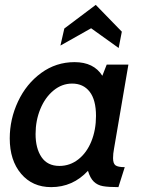

<svg xmlns="http://www.w3.org/2000/svg" viewBox="-20 -758 595 788"><path d="M20 -190Q20 -269 54 -341.5Q88 -414 149 -458.5Q210 -503 286 -503Q365 -503 400 -447L418 -493H507L448 -148Q444 -127 444 -109Q444 -87 454 -79.5Q464 -72 492 -72L466 10Q425 10 402.5 6Q380 2 365 -12.5Q350 -27 341 -57Q279 10 190 10Q113 10 66.5 -45Q20 -100 20 -190ZM374 -282Q374 -348 348 -381.5Q322 -415 276 -415Q234 -415 199.5 -386.5Q165 -358 145.5 -310.5Q126 -263 126 -208Q126 -149 150.5 -113Q175 -77 224 -77Q267 -77 301.5 -104Q336 -131 355 -178Q374 -225 374 -282ZM244 -641 373 -738 480 -628 467 -561 354 -642 228 -571Z"/></svg>

Font: Cabin Medium
Style: Italic
Weight: 500
Italic angle: -7°
Designer: Pablo Impallari
Foundry: Pablo Impallari. http://www.impallari.com Igino Marini. http://www.ikern.com
Version: Version 2.200